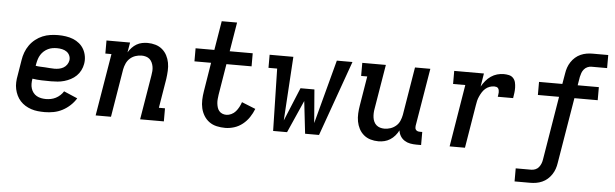

<svg xmlns="http://www.w3.org/2000/svg" viewBox="-55 -938 4309 1346"><g transform="rotate(5 2100.0 -265.0)"><path d="M275 8Q250 8 226 5.5Q202 3 179.5 -4.5Q157 -12 137.5 -24Q118 -36 102.5 -53Q87 -70 77 -91Q67 -112 62 -135Q57 -158 58 -183Q59 -208 64 -232L82 -342Q86 -369 96 -396Q106 -423 123 -447Q140 -471 163.5 -489.5Q187 -508 213.5 -519Q240 -530 268 -534Q296 -538 323 -538Q350 -538 377 -534Q404 -530 428 -520.5Q452 -511 472 -494.5Q492 -478 504.5 -455.5Q517 -433 521.5 -406Q526 -379 521 -352Q517 -329 506 -307Q495 -285 477.5 -268Q460 -251 438 -239.5Q416 -228 393 -221.5Q370 -215 347 -213Q324 -211 301 -211Q268 -211 234.5 -212Q201 -213 169 -218V-217Q166 -200 166 -182.5Q166 -165 171 -149Q176 -133 186 -120Q196 -107 210 -99Q224 -91 241 -87.5Q258 -84 275 -84Q292 -84 310 -87.5Q328 -91 344.5 -99.5Q361 -108 375 -121Q389 -134 398 -149L494 -108Q477 -80 452 -57Q427 -34 398 -19Q369 -4 337.5 2Q306 8 275 8ZM316 -301Q332 -301 348 -304Q364 -307 378.5 -315Q393 -323 403 -337Q413 -351 416 -367Q419 -385 412 -401.5Q405 -418 391 -428Q377 -438 359 -442Q341 -446 323 -446Q307 -446 291 -443.5Q275 -441 259.5 -433.5Q244 -426 231 -414.5Q218 -403 209 -388.5Q200 -374 195 -358.5Q190 -343 187 -327L184 -310Q200 -307 217 -306.5Q234 -306 250.5 -305Q267 -304 283 -302.5Q299 -301 316 -301Z M633 0 706 -438H663V-530H829L817 -460Q828 -478 842.5 -493.5Q857 -509 875 -519.5Q893 -530 913 -534Q933 -538 952 -538Q981 -538 1008 -530Q1035 -522 1055.5 -504.5Q1076 -487 1088.5 -463Q1101 -439 1106 -412Q1111 -385 1109.5 -356Q1108 -327 1104 -298L1070 -92H1113V0H946L998 -313Q1001 -329 1002 -344.5Q1003 -360 1000.5 -375Q998 -390 991.5 -404Q985 -418 974.5 -427.5Q964 -437 949 -441.5Q934 -446 918 -446Q897 -446 875.5 -439Q854 -432 837 -417Q820 -402 810.5 -381Q801 -360 797 -339L741 0Z M1545 8Q1514 8 1485 1.5Q1456 -5 1433 -21.5Q1410 -38 1395 -62.5Q1380 -87 1373.5 -115Q1367 -143 1368 -173.5Q1369 -204 1374 -234L1407 -438H1290V-530H1422L1456 -735H1564L1530 -530H1692V-438H1515L1479 -219Q1477 -204 1475.5 -189Q1474 -174 1475.5 -159.5Q1477 -145 1481 -131Q1485 -117 1494 -106Q1503 -95 1516.5 -89.5Q1530 -84 1545 -84Q1562 -84 1580 -92.5Q1598 -101 1610.5 -115.5Q1623 -130 1632 -147Q1641 -164 1647 -182L1744 -143Q1732 -112 1713 -83.5Q1694 -55 1667 -33.5Q1640 -12 1608 -2Q1576 8 1545 8Z M1882 0 1872 -438H1811V-530H1978L1950 -80L2047 -315H2145L2164 -80L2284 -530H2394L2205 0H2107L2081 -228L1980 0Z M2623 8Q2594 8 2567 0Q2540 -8 2519.5 -25.5Q2499 -43 2486.5 -67Q2474 -91 2469 -118Q2464 -145 2465.5 -174Q2467 -203 2472 -232L2506 -438H2463V-530H2629L2577 -217Q2574 -201 2573.5 -185.5Q2573 -170 2575 -155Q2577 -140 2583.5 -126Q2590 -112 2601 -102.5Q2612 -93 2626.5 -88.5Q2641 -84 2657 -84Q2679 -84 2700 -91Q2721 -98 2738.5 -113Q2756 -128 2765 -149Q2774 -170 2778 -191L2834 -530H2942L2874 -122Q2873 -114 2874 -107Q2875 -100 2879.5 -94.5Q2884 -89 2891 -86.5Q2898 -84 2906 -84H2924V8H2891Q2868 8 2846.5 4Q2825 0 2807 -11.5Q2789 -23 2778 -41Q2767 -59 2764 -81Q2754 -61 2739 -43.5Q2724 -26 2705 -14Q2686 -2 2665 3Q2644 8 2623 8Z M3124 0 3196 -438H3110V-530H3319L3304 -437Q3316 -458 3332 -477.5Q3348 -497 3368.5 -511Q3389 -525 3412 -531.5Q3435 -538 3459 -538Q3477 -538 3495 -534Q3513 -530 3525 -517Q3537 -504 3541 -486.5Q3545 -469 3545.5 -450.5Q3546 -432 3543.5 -413.5Q3541 -395 3538 -376H3430Q3431 -384 3432.5 -392Q3434 -400 3434 -407.5Q3434 -415 3432.5 -422.5Q3431 -430 3426.5 -436Q3422 -442 3414.5 -444Q3407 -446 3399 -446Q3383 -446 3366.5 -440Q3350 -434 3337 -422.5Q3324 -411 3315 -396.5Q3306 -382 3299 -366.5Q3292 -351 3288 -335Q3284 -319 3282 -303L3232 0Z M3599 205V113H3709Q3723 113 3737.5 107Q3752 101 3761.5 89Q3771 77 3776.5 63Q3782 49 3784 35L3858 -413H3709V-505H3873L3886 -580Q3889 -601 3896 -621.5Q3903 -642 3915.5 -661Q3928 -680 3945 -695Q3962 -710 3982.5 -719Q4003 -728 4024 -731.5Q4045 -735 4066 -735H4176V-643H4066Q4052 -643 4038 -637Q4024 -631 4014 -619Q4004 -607 3999 -593Q3994 -579 3991 -565L3981 -505H4130V-413H3966L3889 50Q3886 71 3879 91.5Q3872 112 3859.5 131Q3847 150 3830 165Q3813 180 3792.5 189Q3772 198 3751 201.5Q3730 205 3709 205Z"/></g></svg>

Font: Iosevka Slab Semibold Extended
Style: Italic
Weight: 600
Width: 7
Italic angle: -9°
Monospace: yes
Designer: Belleve Invis
Foundry: Belleve Invis
Version: Version 11.1.0; ttfautohint (v1.8.3)